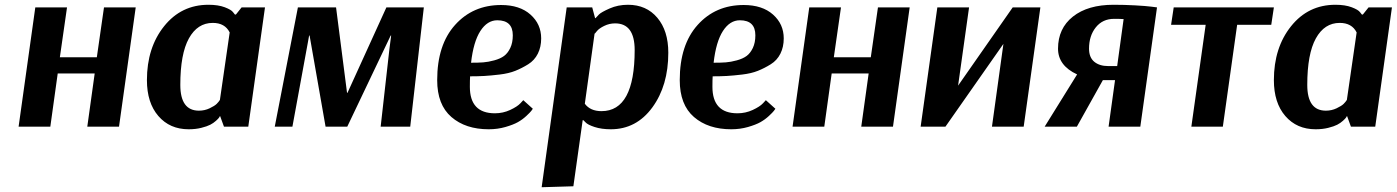

<svg xmlns="http://www.w3.org/2000/svg" viewBox="-20 -531 5856 805"><path d="M58 0 128 -500H261L231 -291H386L416 -500H549L479 0H346L377 -223H222L191 0Z M1091 -500 1021 0H919L903 -44H902Q901 -42 898.5 -38Q896 -34 885.5 -24.5Q875 -15 861.5 -8Q848 -1 824 5Q800 11 771 11Q692 11 644 -44.5Q596 -100 596 -195Q596 -331 668 -421Q740 -511 854 -511Q895 -511 922.5 -500.5Q950 -490 957 -480L965 -470H969L993 -500ZM814 -67Q838 -67 859 -77Q880 -87 888.5 -95.5Q897 -104 902 -112L943 -395Q923 -435 872 -435Q808 -435 772 -370Q736 -305 736 -175Q736 -67 814 -67Z M1757 -500 1700 0H1576L1613 -328L1620 -382H1618L1436 0H1345L1278 -382H1276L1271 -354L1206 0H1132L1229 -500H1389L1435 -142H1437L1600 -500Z M2174 -111 2214 -75Q2212 -72 2207.5 -66Q2203 -60 2187 -45Q2171 -30 2151.5 -19Q2132 -8 2099 1.5Q2066 11 2029 11Q1932 11 1872.5 -40.5Q1813 -92 1813 -195Q1813 -343 1888 -426.5Q1963 -510 2081 -510Q2159 -510 2204 -470Q2249 -430 2249 -370Q2249 -334 2235 -306Q2221 -278 2194.5 -261.5Q2168 -245 2140.5 -234Q2113 -223 2075 -218.5Q2037 -214 2010.5 -212.5Q1984 -211 1951 -211Q1950 -197 1950 -167Q1950 -56 2055 -56Q2089 -56 2119 -70Q2149 -84 2162 -98ZM2065 -446Q2023 -446 1994 -401Q1965 -356 1955 -268Q1985 -268 2006 -269.5Q2027 -271 2052.5 -278Q2078 -285 2093.5 -296.5Q2109 -308 2119.5 -330Q2130 -352 2130 -383Q2130 -446 2065 -446Z M2251 254 2356 -500H2463L2475 -455H2477Q2482 -461 2491.5 -470.5Q2501 -480 2536 -495.5Q2571 -511 2613 -511Q2690 -511 2736 -456.5Q2782 -402 2782 -310Q2782 -172 2715 -80.5Q2648 11 2541 11Q2502 11 2473 1.5Q2444 -8 2435 -18L2426 -27H2423L2384 250ZM2474 -390 2473 -391 2432 -96Q2455 -65 2502 -65Q2641 -65 2641 -321Q2641 -433 2559 -433Q2535 -433 2513.5 -422.5Q2492 -412 2483 -401Z M3191 -111 3231 -75Q3229 -72 3224.5 -66Q3220 -60 3204 -45Q3188 -30 3168.5 -19Q3149 -8 3116 1.5Q3083 11 3046 11Q2949 11 2889.5 -40.5Q2830 -92 2830 -195Q2830 -343 2905 -426.5Q2980 -510 3098 -510Q3176 -510 3221 -470Q3266 -430 3266 -370Q3266 -334 3252 -306Q3238 -278 3211.5 -261.5Q3185 -245 3157.5 -234Q3130 -223 3092 -218.5Q3054 -214 3027.5 -212.5Q3001 -211 2968 -211Q2967 -197 2967 -167Q2967 -56 3072 -56Q3106 -56 3136 -70Q3166 -84 3179 -98ZM3082 -446Q3040 -446 3011 -401Q2982 -356 2972 -268Q3002 -268 3023 -269.5Q3044 -271 3069.5 -278Q3095 -285 3110.5 -296.5Q3126 -308 3136.5 -330Q3147 -352 3147 -383Q3147 -446 3082 -446Z M3303 0 3373 -500H3506L3476 -291H3631L3661 -500H3794L3724 0H3591L3622 -223H3467L3436 0Z M4226 -500H4342L4272 0H4139L4187 -347L3944 0H3840L3910 -500H4043L3997 -172Z M4831 -500 4761 0H4628L4655 -195H4604L4495 0H4360L4496 -219Q4416 -256 4416 -327Q4416 -412 4478.5 -461.5Q4541 -511 4649 -511Q4694 -511 4739.5 -508.5Q4785 -506 4808 -503ZM4546 -327Q4546 -290 4568 -272Q4590 -254 4626 -254H4664L4691 -451Q4677 -452 4651 -452Q4603 -452 4574.5 -416.5Q4546 -381 4546 -327Z M5310 -427H5167L5107 0H4975L5035 -427H4890L4901 -500H5321Z M5816 -500 5746 0H5644L5628 -44H5627Q5626 -42 5623.5 -38Q5621 -34 5610.5 -24.5Q5600 -15 5586.5 -8Q5573 -1 5549 5Q5525 11 5496 11Q5417 11 5369 -44.5Q5321 -100 5321 -195Q5321 -331 5393 -421Q5465 -511 5579 -511Q5620 -511 5647.5 -500.5Q5675 -490 5682 -480L5690 -470H5694L5718 -500ZM5539 -67Q5563 -67 5584 -77Q5605 -87 5613.5 -95.5Q5622 -104 5627 -112L5668 -395Q5648 -435 5597 -435Q5533 -435 5497 -370Q5461 -305 5461 -175Q5461 -67 5539 -67Z"/></svg>

Font: Arsenal
Style: Bold Italic
Weight: 700
Italic angle: -9°
Designer: Andrij Shevchenko
Foundry: Stairsfor.com
Version: Version 1.000